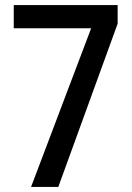

<svg xmlns="http://www.w3.org/2000/svg" viewBox="-20 -734 520 754"><path d="M102 0 338 -623H34V-714H442V-641L209 0Z"/></svg>

Font: Noto Sans Arabic UI Cn Md
Style: Regular
Weight: 500
Width: 3
Designer: Monotype Design Team, Nadine Chahine and Nizar Qandah
Foundry: Monotype Imaging Inc.
Version: Version 2.010; ttfautohint (v1.8.4.7-5d5b)